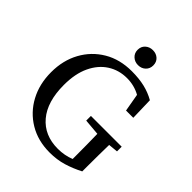

<svg xmlns="http://www.w3.org/2000/svg" viewBox="-239 -1005 1160 1160"><g transform="rotate(45 341.0 -424.5)"><path d="M384 15Q284 15 208 -30.5Q132 -76 89.5 -155Q47 -234 47 -335Q47 -436 90 -514.5Q133 -593 209.5 -638.5Q286 -684 388 -684Q450 -684 498.5 -672.5Q547 -661 589 -637L593 -491H531L511 -605Q459 -634 397 -634Q328 -634 273.5 -599Q219 -564 187.5 -497.5Q156 -431 156 -335Q156 -192 222 -114Q288 -36 403 -36Q460 -36 510 -56V-88Q510 -133 509.5 -178.5Q509 -224 508 -269L404 -278V-318H667V-278L606 -272Q605 -227 604.5 -181Q604 -135 604 -88V-44Q552 -17 499 -1Q446 15 384 15ZM388 -736Q360 -736 340.5 -754Q321 -772 321 -800Q321 -829 340.5 -846.5Q360 -864 388 -864Q417 -864 436 -846.5Q455 -829 455 -800Q455 -772 436 -754Q417 -736 388 -736Z"/></g></svg>

Font: Source Serif Pro
Style: Regular
Weight: 400
Designer: Frank Grießhammer
Foundry: Adobe Systems Incorporated
Version: Version 3.001;hotconv 1.0.111;makeotfexe 2.5.65597